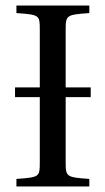

<svg xmlns="http://www.w3.org/2000/svg" viewBox="-20 -670 379 690"><path d="M34 -321H123V-87C123 -34 122 -33 39 -27V0H301V-27C219 -33 216 -34 216 -87V-321H306V-356H216V-563C216 -616 219 -617 301 -623V-650H39V-623C122 -617 123 -616 123 -563V-356H34Z"/></svg>

Font: erewhon
Style: Regular
Weight: 400
Version: Version 1.0.0